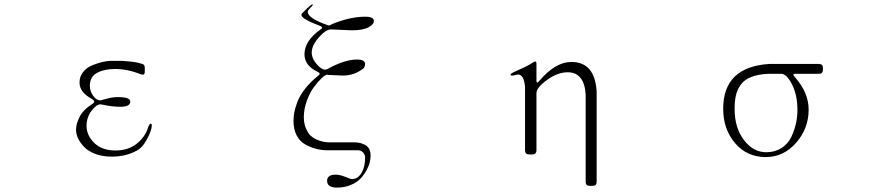

<svg xmlns="http://www.w3.org/2000/svg" viewBox="-20 -701 4040 874"><path d="M488 12Q446 12 413.5 -0.5Q381 -13 362.5 -32.5Q344 -52 335 -72Q326 -92 326 -111Q326 -136 342 -168.5Q358 -201 402 -229Q417 -239 399 -250Q342 -281 342 -325Q342 -353 358.5 -373.5Q375 -394 400.5 -404Q426 -414 445 -418.5Q464 -423 481 -424H535Q584 -421 608 -415.5Q632 -410 635.5 -405.5Q639 -401 639 -392V-374Q639 -356 621 -363Q560 -387 504 -387Q455 -387 422 -369.5Q389 -352 389 -310Q389 -286 404 -265Q419 -244 437 -244Q439 -244 465.5 -251.5Q492 -259 516 -259Q573 -259 573 -239Q573 -215 529 -215Q490 -215 450 -224L437 -226Q419 -226 396.5 -196.5Q374 -167 374 -128Q374 -85 409 -50.5Q444 -16 506 -16Q564 -16 602.5 -47Q641 -78 653 -118Q660 -138 666 -138Q671 -138 671 -130Q671 -108 649 -67Q627 -26 598 -13Q551 12 488 12Z M1508 94Q1527 94 1551.5 104Q1576 114 1583 114Q1610 114 1626.5 84.5Q1643 55 1642 12Q1636 -14 1612 -17H1464Q1438 -18 1415 -24.5Q1392 -31 1368 -44.5Q1344 -58 1330 -85.5Q1316 -113 1316 -151Q1316 -169 1319.5 -188.5Q1323 -208 1333.5 -236.5Q1344 -265 1368.5 -296.5Q1393 -328 1428 -356Q1444 -367 1424 -375Q1366 -403 1366 -454Q1366 -515 1438 -566Q1455 -576 1437 -583Q1352 -615 1352 -633Q1352 -639 1359 -644L1379 -664Q1397 -681 1403 -681Q1408 -680 1394.5 -667Q1381 -654 1381 -647Q1381 -618 1473 -586Q1479 -583 1491 -591Q1573 -625 1643 -625Q1682 -625 1682 -605Q1682 -590 1657 -576.5Q1632 -563 1579 -563Q1569 -563 1557 -564L1489 -567Q1465 -569 1432 -531.5Q1399 -494 1399 -462Q1399 -435 1421 -409.5Q1443 -384 1460 -384Q1467 -384 1473 -388Q1549 -430 1605 -430Q1642 -430 1642 -409Q1642 -401 1636 -391Q1594 -357 1541 -357Q1531 -357 1520 -358L1474 -360Q1472 -361 1470 -361Q1461 -361 1444 -345Q1427 -329 1408.5 -304Q1390 -279 1376.5 -241.5Q1363 -204 1363 -167Q1363 -150 1367 -133.5Q1371 -117 1381.5 -99Q1392 -81 1415.5 -68.5Q1439 -56 1472 -53H1593Q1623 -53 1645 -39.5Q1667 -26 1667 7Q1667 20 1663.5 36.5Q1660 53 1648.5 74Q1637 95 1621 112Q1605 129 1577 141Q1549 153 1514 153Q1469 153 1469 122Q1469 94 1508 94Z M2564 -372Q2518 -372 2470 -337Q2422 -302 2422 -277V-17Q2422 2 2403 2H2389Q2370 2 2370 -17V-305Q2365 -362 2338 -362Q2336 -362 2326.5 -359.5Q2317 -357 2310.5 -357Q2304 -357 2304 -362Q2304 -367 2342.5 -383.5Q2381 -400 2405 -416Q2412 -421 2416 -421Q2422 -421 2422 -410V-333Q2422 -317 2437 -335Q2509 -419 2581 -419Q2688 -419 2696 -284V127Q2696 145 2678 145H2664Q2646 145 2646 127V-272Q2639 -372 2564 -372Z M3466 14Q3380 14 3326 -49.5Q3272 -113 3272 -206Q3272 -397 3483 -410H3708Q3726 -410 3726 -392V-384Q3726 -365 3708 -365H3599Q3583 -365 3601 -347Q3661 -278 3661 -202Q3661 -116 3604 -51Q3547 14 3466 14ZM3324 -205Q3324 -119 3366.5 -63.5Q3409 -8 3468 -8Q3508 -8 3538 -27.5Q3568 -47 3582.5 -78.5Q3597 -110 3603.5 -140Q3610 -170 3610 -200Q3610 -268 3585.5 -316.5Q3561 -365 3536 -365H3477Q3431 -363 3399.5 -350.5Q3368 -338 3352 -315.5Q3336 -293 3330 -267Q3324 -241 3324 -205Z"/></svg>

Font: cwTeXMing
Style: Medium
Weight: 500
Version: Version 1.17